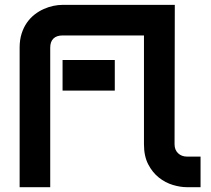

<svg xmlns="http://www.w3.org/2000/svg" viewBox="-20 -777 874 797"><path d="M812.5 0H755.9Q728.5 0 697.5 -9.3Q666.5 -18.6 639.6 -39.8Q612.8 -61 595.2 -95Q577.6 -128.9 577.6 -178.2V-629.9H240.7Q214.8 -629.9 201.7 -616.9Q188.5 -604 188.5 -579.1V0H61.5V-579.1Q61.5 -611.8 69.8 -637.7Q78.1 -663.6 92 -683.3Q106 -703.1 124 -717Q142.1 -731 161.9 -739.7Q181.6 -748.5 201.7 -752.7Q221.7 -756.8 239.7 -756.8H705.6L704.6 -178.2Q704.6 -154.8 719.2 -140.9Q733.9 -127 755.9 -127H812.5ZM456.5 -400.9H239.7V-527.8H456.5Z"/></svg>

Font: Audiowide
Style: Regular
Weight: 400
Designer: Astigmatic (AOETI)
Foundry: Astigmatic (AOETI)
Version: Version 1.002